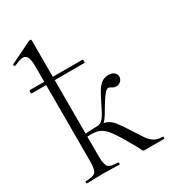

<svg xmlns="http://www.w3.org/2000/svg" viewBox="-178 -818 812 911"><g transform="rotate(-30 228.0 -362.5)"><path d="M27 0Q24 0 24 -6Q24 -12 27 -12Q68 -12 80 -25Q92 -38 92 -81V-600Q92 -636 85 -652.5Q78 -669 60 -669Q51 -669 40 -665Q29 -661 12 -654Q8 -652 5.5 -658Q3 -664 7 -665L130 -725Q131 -725 131 -725Q131 -725 132 -725Q135 -725 137 -723Q139 -721 139 -718V-81Q139 -38 151 -25Q163 -12 205 -12Q207 -12 207 -6Q207 0 205 0Q187 0 164.5 -1Q142 -2 116 -2Q91 -2 67.5 -1Q44 0 27 0ZM14 -501Q11 -501 10 -505.5Q9 -510 10 -514.5Q11 -519 14 -519H301Q304 -519 304.5 -514.5Q305 -510 304.5 -505.5Q304 -501 301 -501ZM342 0Q337 0 335 -1.5Q333 -3 329 -11.5Q325 -20 314.5 -39.5Q304 -59 282 -96Q258 -136 240.5 -156.5Q223 -177 204.5 -184.5Q186 -192 159 -192Q141 -192 115 -189L113 -207Q133 -208 149.5 -208.5Q166 -209 179.5 -210Q193 -211 205 -211Q236 -211 254.5 -203.5Q273 -196 289.5 -176Q306 -156 331 -116Q353 -82 368 -59Q383 -36 401 -24Q419 -12 449 -12Q452 -12 452 -6Q452 0 449 0ZM205 -195V-211Q216 -211 225 -217Q234 -223 241.5 -233.5Q249 -244 256 -257Q277 -298 292.5 -329Q308 -360 326 -377.5Q344 -395 371 -395Q392 -395 402.5 -385Q413 -375 413 -363Q413 -350 403.5 -339.5Q394 -329 377 -329Q368 -329 361.5 -332.5Q355 -336 350 -339Q345 -342 339 -342Q331 -342 318.5 -327Q306 -312 293 -291Q280 -270 270 -253Q257 -229 241.5 -212Q226 -195 205 -195Z"/></g></svg>

Font: Cormorant Garamond Light
Style: Regular
Weight: 300
Designer: Christian Thalmann (Catharsis Fonts)
Foundry: Catharsis Fonts
Version: Version 4.001